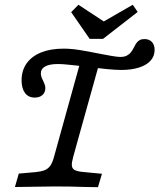

<svg xmlns="http://www.w3.org/2000/svg" viewBox="-20 -787 671 808"><path d="M70.8 -449.1Q70.8 -490.4 92.2 -520.4Q113.6 -550.4 153.3 -566.4Q192.9 -582.3 248 -582.3Q279.1 -582.3 316.3 -576.3Q353.4 -570.3 403.7 -560.1Q429.5 -555 452.2 -551.2Q474.8 -547.4 486.4 -547.4Q503.2 -547.4 514 -553.1Q524.8 -558.8 530.8 -566.7Q536.9 -574.5 544.1 -588.4Q549.9 -600 554.8 -606.7Q559.7 -613.4 567.5 -618Q575.3 -622.6 587.6 -622.6Q607.9 -622.6 619.3 -610.4Q630.7 -598.1 630.7 -577Q630.7 -550.9 613.9 -532Q597.2 -513.1 565.5 -502.9Q533.8 -492.6 490.1 -492.6Q467.4 -492.6 429.8 -496.2Q392.1 -499.9 347.4 -506.2Q311.1 -510.3 276.7 -513.9Q242.4 -517.6 225.1 -517.6Q188.9 -517.6 170.4 -507.6Q151.9 -497.6 151.9 -477.7Q151.9 -470.4 154.8 -462.3Q157.6 -454.2 161.7 -446.9Q165 -439.5 167.9 -431.7Q170.8 -423.9 170.8 -415.8Q170.8 -398 158.6 -387.1Q146.4 -376.3 126.1 -376.3Q99.8 -376.3 85.3 -395.5Q70.8 -414.8 70.8 -449.1ZM321.4 -538.1 399.4 -526.3 308.8 -201.6H228ZM42.8 0 59 -56.5 130.9 -62.8Q155 -65.3 169 -71.3Q182.9 -77.2 191.7 -89.7Q200.5 -102.2 207 -125.8L228 -201.6H308.8L287.8 -125.8Q281.3 -102.2 282.4 -90.1Q283.5 -78 293.5 -72Q303.5 -66 326.7 -63.6L409.1 -55.7L392.3 0.7Q366.5 0.7 340 -0.1Q279.4 -2.4 208.2 -2.4H212.7H212.3Q169.4 -2.4 42.8 0ZM559.5 -736.8 413.7 -623.5H357.3L279.5 -735.8L310.1 -766.9L441.8 -680.3L374.7 -672.5L538.6 -766.9Z"/></svg>

Font: Playfair Micro SmCond SmLight
Style: Italic
Weight: 360
Width: 4
Italic angle: -15.6°
Designer: Claus Eggers Sørensen
Foundry: Claus Eggers Sørensen
Version: Version 2.203;Glyphs 3.3 (3326)